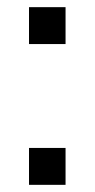

<svg xmlns="http://www.w3.org/2000/svg" viewBox="-20 -516 264 536"><path d="M61 0V-103H163V0ZM61 -393V-496H163V-393Z"/></svg>

Font: Host Grotesk Light Light
Style: Regular
Weight: 300
Version: Version 1.003